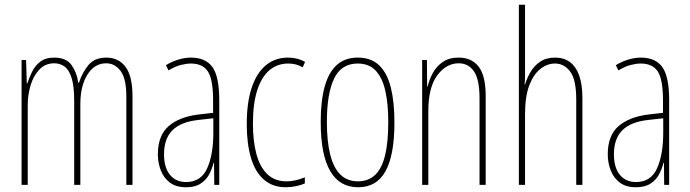

<svg xmlns="http://www.w3.org/2000/svg" viewBox="-20 -780 2912 810"><path d="M429 -537Q480 -537 509.5 -498Q539 -459 539 -374V0H513V-372Q513 -449 488.5 -481Q464 -513 428 -513Q379 -513 349 -465.5Q319 -418 319 -341V0H293V-355Q293 -417 282 -451.5Q271 -486 252 -499.5Q233 -513 209 -513Q171 -513 146 -486.5Q121 -460 109 -420Q97 -380 97 -337V0H71V-527H90L93 -428H95Q103 -451 115 -476.5Q127 -502 149.5 -519.5Q172 -537 209 -537Q260 -537 282.5 -504.5Q305 -472 310 -431H313Q328 -476 354 -506.5Q380 -537 429 -537Z M785 -537Q848 -537 876.5 -496.5Q905 -456 905 -358V0H884L883 -93H881Q875 -68 862.5 -44.5Q850 -21 826.5 -5.5Q803 10 765 10Q723 10 697 -9.5Q671 -29 658.5 -61Q646 -93 646 -129Q646 -208 691 -247.5Q736 -287 818 -297L879 -304V-355Q879 -445 857 -478.5Q835 -512 785 -512Q767 -512 743 -506Q719 -500 691 -483L680 -505Q704 -520 732 -528.5Q760 -537 785 -537ZM817 -274Q743 -266 707.5 -230.5Q672 -195 672 -129Q672 -73 697 -42.5Q722 -12 765 -12Q828 -12 854 -70Q880 -128 880 -220V-281Z M1186 10Q1130 10 1093 -22.5Q1056 -55 1038.5 -115Q1021 -175 1021 -256Q1021 -348 1042 -410.5Q1063 -473 1102 -505Q1141 -537 1195 -537Q1215 -537 1233 -532.5Q1251 -528 1267 -519L1257 -496Q1244 -504 1228.5 -508Q1213 -512 1196 -512Q1150 -512 1116.5 -483.5Q1083 -455 1065 -398.5Q1047 -342 1047 -257Q1047 -186 1061.5 -131Q1076 -76 1107.5 -45.5Q1139 -15 1189 -15Q1208 -15 1227.5 -19.5Q1247 -24 1266 -32V-6Q1250 1 1228 5.5Q1206 10 1186 10Z M1644 -264Q1644 -194 1634.5 -142.5Q1625 -91 1606 -57Q1587 -23 1558 -6.5Q1529 10 1491 10Q1452 10 1422.5 -7Q1393 -24 1373 -58.5Q1353 -93 1343 -144.5Q1333 -196 1333 -266Q1333 -355 1350 -415.5Q1367 -476 1401.5 -506.5Q1436 -537 1489 -537Q1546 -537 1580 -504Q1614 -471 1629 -410Q1644 -349 1644 -264ZM1359 -266Q1359 -184 1373 -128Q1387 -72 1416 -43.5Q1445 -15 1490 -15Q1534 -15 1562.5 -42Q1591 -69 1604.5 -124.5Q1618 -180 1618 -265Q1618 -342 1605.5 -397Q1593 -452 1565 -482Q1537 -512 1489 -512Q1420 -512 1389.5 -448.5Q1359 -385 1359 -266Z M1915 -537Q1970 -537 1999.5 -498.5Q2029 -460 2029 -375V0H2003V-365Q2003 -445 1979.5 -479Q1956 -513 1915 -513Q1863 -513 1825 -462.5Q1787 -412 1787 -311V0H1761V-527H1781L1782 -415H1784Q1791 -445 1806.5 -473Q1822 -501 1848.5 -519Q1875 -537 1915 -537Z M2195 -492Q2195 -469 2195 -455Q2195 -441 2193 -424H2195Q2203 -450 2218 -476Q2233 -502 2258.5 -519.5Q2284 -537 2322 -537Q2359 -537 2384.5 -518Q2410 -499 2423.5 -461.5Q2437 -424 2437 -366V0H2411V-360Q2411 -444 2385.5 -478Q2360 -512 2321 -512Q2289 -512 2260 -489.5Q2231 -467 2213 -420Q2195 -373 2195 -298V0H2169V-760H2195Z M2683 -537Q2746 -537 2774.5 -496.5Q2803 -456 2803 -358V0H2782L2781 -93H2779Q2773 -68 2760.5 -44.5Q2748 -21 2724.5 -5.5Q2701 10 2663 10Q2621 10 2595 -9.5Q2569 -29 2556.5 -61Q2544 -93 2544 -129Q2544 -208 2589 -247.5Q2634 -287 2716 -297L2777 -304V-355Q2777 -445 2755 -478.5Q2733 -512 2683 -512Q2665 -512 2641 -506Q2617 -500 2589 -483L2578 -505Q2602 -520 2630 -528.5Q2658 -537 2683 -537ZM2715 -274Q2641 -266 2605.5 -230.5Q2570 -195 2570 -129Q2570 -73 2595 -42.5Q2620 -12 2663 -12Q2726 -12 2752 -70Q2778 -128 2778 -220V-281Z"/></svg>

Font: Noto Sans Khmer ExtraCondensed Thin
Style: Regular
Weight: 250
Width: 2
Designer: Danh Hong and the Monotype Design Team
Foundry: Monotype Imaging Inc.
Version: Version 2.004